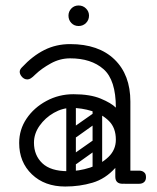

<svg xmlns="http://www.w3.org/2000/svg" viewBox="-20 -671 573 701"><path d="M403 -24Q403 -29 406 -34Q409 -39 413 -43Q415 -45 420.5 -46.5Q426 -48 437 -48H488Q500 -48 507 -41Q513 -36 513 -24Q513 -13 507 -7Q500 0 488 0H437Q416 0 412 -7Q405 -11 403 -24ZM218 10Q143 10 96.5 -34.5Q50 -79 50 -149Q50 -198 77 -238Q104 -278 149.5 -302.5Q195 -327 248 -327Q309 -327 347.5 -311Q386 -295 403 -278Q403 -379 358 -418.5Q313 -458 236 -458Q199 -458 165.5 -439.5Q132 -421 110 -400Q99 -389 92.5 -385Q86 -381 80 -381Q67 -381 58 -393Q52 -401 52 -409Q52 -417 60 -425Q99 -467 142 -488.5Q185 -510 236 -510Q340 -510 398 -454Q456 -398 456 -300V-26Q456 0 428 0Q401 0 401 -26V-58Q365 -18 318 -4Q271 10 218 10ZM228 -46Q268 -46 308.5 -59Q349 -72 376 -98Q403 -124 403 -161Q403 -204 378 -229Q353 -254 315.5 -265.5Q278 -277 241 -277Q208 -277 176.5 -259Q145 -241 124.5 -212Q104 -183 104 -150Q104 -104 134.5 -75Q165 -46 228 -46ZM235 -78Q225 -93 239 -102L316 -156Q331 -166 340 -152Q351 -137 337 -128L260 -73Q254 -69 247 -70Q240 -71 235 -78ZM235 -176Q225 -191 239 -200L316 -254Q331 -264 340 -250Q351 -235 337 -226L260 -171Q254 -167 247 -168Q240 -169 235 -176ZM335 -17Q318 -17 318 -34V-287Q318 -304 335 -304Q353 -304 353 -288V-35Q353 -17 335 -17ZM239 -17Q222 -17 222 -34V-287Q222 -304 239 -304Q257 -304 257 -288V-35Q257 -17 239 -17ZM267 -576Q251 -576 240.5 -587Q230 -598 230 -614Q230 -629 240.5 -640Q251 -651 267 -651Q283 -651 294 -640Q305 -629 305 -614Q305 -598 294 -587Q283 -576 267 -576Z"/></svg>

Font: Nsibidi Libre Uzo
Style: Regular
Weight: 400
Designer: Oluwaseun Badejo
Version: Version 1.021